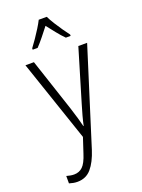

<svg xmlns="http://www.w3.org/2000/svg" viewBox="-183 -846 866 1170"><g transform="rotate(-20 250.0 -260.5)"><path d="M109 244Q95 244 82 241.5Q69 239 56 235V187Q67 190 79.5 192.5Q92 195 105 195Q138 195 160.5 173.5Q183 152 201 95L233 -2L53 -532H108L221 -191Q235 -147 243.5 -117.5Q252 -88 258 -63H260Q266 -92 275 -125Q284 -158 294 -191L396 -532H453L257 91Q234 163 199.5 203.5Q165 244 109 244ZM127 -615Q143 -636 161.5 -663Q180 -690 196.5 -716.5Q213 -743 224 -765H276Q287 -742 304.5 -714Q322 -686 340.5 -659.5Q359 -633 373 -615V-606H342Q319 -629 295.5 -658.5Q272 -688 250 -716Q229 -689 204.5 -658.5Q180 -628 159 -606H127Z"/></g></svg>

Font: Noto Sans Mono ExtraCondensed Light
Style: Regular
Weight: 300
Width: 2
Designer: Monotype Design Team
Foundry: Monotype Imaging Inc.
Version: Version 2.014; ttfautohint (v1.8.4.7-5d5b)